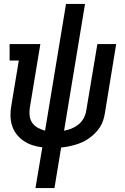

<svg xmlns="http://www.w3.org/2000/svg" viewBox="-20 -755 640 980"><path d="M161 205 196 -3Q170 -6 145.5 -14Q121 -22 100.5 -36Q80 -50 64.5 -70Q49 -90 41.5 -114Q34 -138 33.5 -164.5Q33 -191 38 -217L76 -446H29V-530H186L132 -204Q129 -183 131.5 -163Q134 -143 145 -127.5Q156 -112 173.5 -102.5Q191 -93 210 -88L317 -735H414L307 -88Q326 -91 345.5 -99Q365 -107 381 -120Q397 -133 407 -151.5Q417 -170 420 -189L477 -530H573L515 -175Q512 -157 506 -139Q500 -121 489.5 -105Q479 -89 465 -75Q451 -61 435 -49.5Q419 -38 401.5 -30Q384 -22 365.5 -16.5Q347 -11 329 -7.5Q311 -4 292 -2L258 205Z"/></svg>

Font: Iosevka Curly Slab MdEx
Style: Italic
Weight: 500
Width: 7
Italic angle: -9°
Monospace: yes
Designer: Belleve Invis
Foundry: Belleve Invis
Version: Version 11.0.0; ttfautohint (v1.8.3)